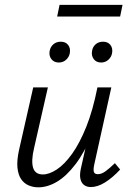

<svg xmlns="http://www.w3.org/2000/svg" viewBox="-20 -782 550 808"><path d="M141.5 6.3Q119.6 6.3 100.6 -1.8Q81.6 -9.9 69 -28Q56.5 -46.2 53.4 -76.8Q50.4 -107.5 60.5 -152.5L119.8 -414.2H181.5L123.3 -158.5Q110.8 -105.5 119.1 -76.7Q127.5 -47.9 160.5 -47.9Q187 -47.9 219 -68.8Q250.9 -89.7 282.9 -134Q314.8 -178.3 342.9 -247.8Q370.9 -317.4 390 -414.2H426.7Q402.8 -302.1 369.7 -222.1Q336.6 -142.1 298.3 -91.6Q259.9 -41.1 220.1 -17.4Q180.4 6.3 141.5 6.3ZM362.1 5.2Q345.3 5.2 333.7 -3.5Q322.1 -12.3 318.4 -29.5Q314.6 -46.7 320.3 -72.5L397.1 -414.2H448.5L376.5 -89Q372.1 -68.6 375 -58.8Q378 -49 391.5 -49Q407.3 -49 424.3 -61.4Q441.3 -73.8 463.5 -95.3L485.7 -68.5Q452.7 -33.2 421.5 -14Q390.3 5.2 362.1 5.2ZM227.6 -518.9Q207.1 -518.9 196.1 -533.4Q185.2 -547.8 189 -567.9Q192.3 -585.2 204.9 -595.9Q217.5 -606.5 235.8 -606.5Q255.8 -606.5 266.5 -593.1Q277.2 -579.7 273.9 -559.2Q271.2 -542.4 258.3 -530.6Q245.5 -518.9 227.6 -518.9ZM405.5 -518.9Q385 -518.9 374.3 -533.6Q363.6 -548.4 367.5 -567.9Q370.2 -585.2 382.8 -595.9Q395.4 -606.5 413.7 -606.5Q433.7 -606.5 444.4 -593.1Q455.1 -579.7 451.8 -559.2Q449.1 -542.4 436.2 -530.6Q423.4 -518.9 405.5 -518.9ZM220.5 -712.4 230.7 -761.6H495.7L485.5 -712.4Z"/></svg>

Font: Ysabeau
Style: Bold Italic
Weight: 700
Italic angle: -12°
Designer: Christian Thalmann (Catharsis Fonts)
Version: Version 2.002